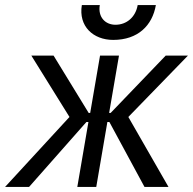

<svg xmlns="http://www.w3.org/2000/svg" viewBox="-56 -740 764 760"><path d="M-36 0H59L286 -257H294L250 0H325L369 -257H377L516 0H611L452 -277L688 -520H600L382 -293H376L415 -520H340L301 -293H295L156 -520H68L219 -277ZM392 -582C490 -582 547 -639 561 -720H489C481 -673 446 -642 401 -642C361 -642 331 -672 339 -720H268C254 -636 313 -582 392 -582Z"/></svg>

Font: Fixel Text 20240404
Style: Italic
Weight: 400
Width: 4
Italic angle: -10°
Designer: AlfaBravo + MacPaw
Foundry: Kyrylo Tkachov, Marchela Mozhyna, Serhii Makarenko, Maria Weinstein, Zakhar Kryvoshyya
Version: Version 1.211;Glyphs 3.2 (3225)